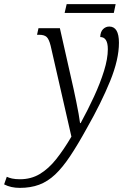

<svg xmlns="http://www.w3.org/2000/svg" viewBox="-162 -673 613 933"><path d="M-66 240Q-109 240 -142 223L-129 186Q-119 191 -103.5 194.5Q-88 198 -65 198Q-11 198 31.5 172.5Q74 147 111 100.5Q148 54 185 -9L84 -451Q76 -483 64.5 -493.5Q53 -504 28 -504H18L25 -536H129L196 -239Q202 -211 208.5 -179.5Q215 -148 220 -120Q225 -92 227 -75H230Q265 -139 295 -204Q325 -269 343.5 -328.5Q362 -388 362 -434Q362 -493 325 -493Q326 -519 339 -531.5Q352 -544 369 -544Q416 -544 416 -465Q416 -384 373 -278.5Q330 -173 260 -50Q216 30 179 85.5Q142 141 106 175Q70 209 28.5 224.5Q-13 240 -66 240ZM152 -610 162 -653H400L391 -610Z"/></svg>

Font: Noto Serif Condensed Light
Style: Italic
Weight: 300
Width: 3
Italic angle: -12°
Designer: Monotype Design Team
Foundry: Monotype Imaging Inc.
Version: Version 2.014; ttfautohint (v1.8.4.7-5d5b)